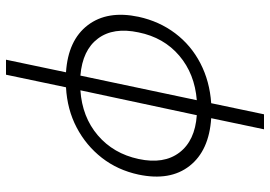

<svg xmlns="http://www.w3.org/2000/svg" viewBox="-150 -600 900 640"><g transform="rotate(-90 300.0 -280.0)"><path d="M189 150 226 -26Q118 -33 67 -98Q16 -163 38 -268Q53 -338 94 -390.5Q135 -443 195 -474.5Q255 -506 329 -510L371 -710H421L379 -510Q486 -503 536 -437.5Q586 -372 564 -268Q549 -199 509 -146Q469 -93 409 -62Q349 -31 276 -26L239 150ZM90 -268Q72 -184 111.5 -132Q151 -80 236 -74L319 -462Q230 -456 169 -404Q108 -352 90 -268ZM512 -268Q530 -352 491.5 -403.5Q453 -455 368 -462L286 -74Q374 -81 434.5 -132.5Q495 -184 512 -268Z"/></g></svg>

Font: Geist Mono ExtraLight
Style: Italic
Weight: 200
Italic angle: -12°
Monospace: yes
Designer: Basement.studio, Andrés Briganti, Mateo Zaragoza
Foundry: Basement.studio, Vercel, Andrés Briganti, Guido Ferreyra, Mateo Zaragoza
Version: Version 1.500; ttfautohint (v1.8.4.7-5d5b)